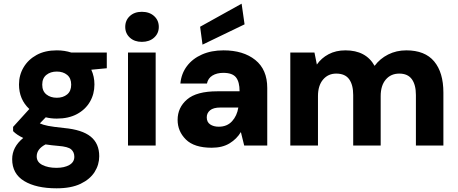

<svg xmlns="http://www.w3.org/2000/svg" viewBox="-20 -789 2484 1041"><path d="M288 -146Q256 -146 228 -153L196 -120Q213 -112 241 -106.5Q269 -101 327 -95Q425 -86 471.5 -48.5Q518 -11 518 58Q518 104 493 143.5Q468 183 417 207.5Q366 232 287 232Q176 232 111 192.5Q46 153 46 74Q46 8 106 -41Q70 -58 51 -78V-101L139 -198Q83 -250 83 -331Q83 -382 108 -424Q133 -466 178.5 -491Q224 -516 288 -516Q330 -516 367 -504H559V-419L475 -411Q492 -374 492 -331Q492 -279 467.5 -237Q443 -195 397.5 -170.5Q352 -146 288 -146ZM288 -259Q322 -259 344 -277Q366 -295 366 -330Q366 -365 344 -383Q322 -401 288 -401Q254 -401 231.5 -383Q209 -365 209 -330Q209 -295 231.5 -277Q254 -259 288 -259ZM179 59Q179 90 210 105.5Q241 121 286 121Q329 121 356 105.5Q383 90 383 61Q383 36 366 21Q349 6 296 2Q260 -1 227 -6Q179 19 179 59Z M749 -562Q709 -562 684 -585Q659 -608 659 -643Q659 -679 684 -702Q709 -725 749 -725Q790 -725 815.5 -702Q841 -679 841 -643Q841 -608 815.5 -585Q790 -562 749 -562ZM674 0V-504H824V0Z M1128 12Q1033 12 988 -32.5Q943 -77 943 -139Q943 -206 994.5 -250Q1046 -294 1158 -294H1279Q1279 -345 1259.5 -369.5Q1240 -394 1191 -394Q1156 -394 1132 -379.5Q1108 -365 1102 -336H958Q963 -390 993.5 -430.5Q1024 -471 1075 -493.5Q1126 -516 1192 -516Q1299 -516 1364 -464Q1429 -412 1429 -312V0H1304L1286 -73Q1264 -36 1225 -12Q1186 12 1128 12ZM1166 -102Q1211 -102 1238 -131.5Q1265 -161 1272 -205V-206H1175Q1137 -206 1119 -191Q1101 -176 1101 -153Q1101 -127 1119.5 -114.5Q1138 -102 1166 -102ZM1078 -547 1065 -644 1290 -769 1306 -657Z M1554 0V-504H1685L1698 -439Q1722 -474 1761.5 -495Q1801 -516 1853 -516Q1964 -516 2011 -432Q2040 -471 2084.5 -493.5Q2129 -516 2183 -516Q2284 -516 2334 -456Q2384 -396 2384 -287V0H2235V-274Q2235 -329 2213 -359.5Q2191 -390 2145 -390Q2099 -390 2071.5 -357.5Q2044 -325 2044 -268V0H1895V-274Q1895 -329 1873 -359.5Q1851 -390 1803 -390Q1759 -390 1731.5 -357.5Q1704 -325 1704 -268V0Z"/></svg>

Font: DM Sans Black
Style: Regular
Weight: 900
Designer: Colophon Foundry, Jonny Pinhorn
Foundry: Colophon Foundry
Version: Version 4.004; ttfautohint (v1.8.4.7-5d5b)